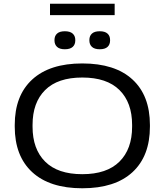

<svg xmlns="http://www.w3.org/2000/svg" viewBox="-20 -994 882 1029"><path d="M248 -913V-974H594.5V-913ZM421 15Q246.5 15 152.8 -71.2Q59 -157.5 59 -315.5V-324Q59 -482 152.8 -568Q246.5 -654 421 -654Q596.5 -654 690 -568Q783.5 -482 783.5 -324V-315.5Q783.5 -157.5 690 -71.2Q596.5 15 421 15ZM421 -60.5Q552.5 -60.5 620.2 -127.8Q688 -195 688 -315V-324.5Q688 -444.5 620.2 -511.5Q552.5 -578.5 421 -578.5Q289.5 -578.5 222 -511.5Q154.5 -444.5 154.5 -324.5V-315Q154.5 -195 222 -127.8Q289.5 -60.5 421 -60.5ZM327.5 -730Q299.5 -730 285.8 -742.8Q272 -755.5 272 -777.5V-779.5Q272 -801.5 285.8 -814Q299.5 -826.5 327.5 -826.5Q355.5 -826.5 369.5 -814Q383.5 -801.5 383.5 -779.5V-777.5Q383.5 -755 369.5 -742.5Q355.5 -730 327.5 -730ZM514.5 -730Q486.5 -730 472.8 -742.8Q459 -755.5 459 -777.5V-779.5Q459 -801.5 472.8 -814Q486.5 -826.5 514.5 -826.5Q542.5 -826.5 556.2 -814Q570 -801.5 570 -779.5V-777.5Q570 -755 556.2 -742.5Q542.5 -730 514.5 -730Z"/></svg>

Font: Anek Latin Expanded
Style: Regular
Weight: 400
Width: 7
Designer: Yesha Goshar
Foundry: Ek Type
Version: Version 1.003